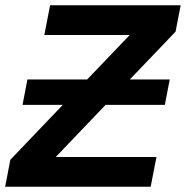

<svg xmlns="http://www.w3.org/2000/svg" viewBox="-43 -708 706 728"><path d="M582 -310.5H357.4L168.5 -112.8H550.3L528.3 0H-23.4L-3.9 -102.1L195.3 -310.5H42.5L61 -406.7H287.6L448.7 -575.2H125L147 -688H642.1L622.6 -587.9L449.2 -406.7H600.6Z"/></svg>

Font: Arimo
Style: Bold Italic
Weight: 700
Italic angle: -12°
Designer: Steve Matteson
Foundry: Monotype Imaging Inc.
Version: Version 1.33